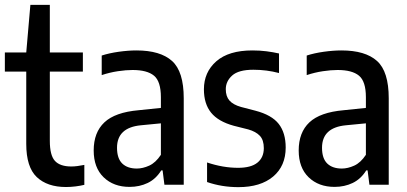

<svg xmlns="http://www.w3.org/2000/svg" viewBox="-20 -760 1674 790"><path d="M251.5 9.5Q174.5 9.5 131.2 -31.5Q88 -72.5 88 -168V-465.5H0V-544H88L105 -740H185V-544H321V-465.5H185V-180.5Q185 -121 206 -98Q227 -75 273.5 -75Q285.5 -75 299 -76.8Q312.5 -78.5 327 -81.5V0.5Q311 4.5 290.8 7Q270.5 9.5 251.5 9.5Z M513 9Q447.5 9 406.5 -30.5Q365.5 -70 365.5 -141Q365.5 -215 409.5 -256.5Q453.5 -298 550.5 -306.5L642 -316V-360Q642 -425 613.8 -448.5Q585.5 -472 525.5 -472Q498.5 -472 465 -467Q431.5 -462 398.5 -451V-531.5Q429.5 -541.5 468.5 -547Q507.5 -552.5 541.5 -552.5Q639.5 -552.5 687.8 -509.2Q736 -466 736 -355.5V0H656.5L649 -59H643.5Q621.5 -23.5 587.8 -7.2Q554 9 513 9ZM461.5 -152Q461.5 -108 483 -87.2Q504.5 -66.5 543 -66.5Q567.5 -66.5 594 -78.5Q620.5 -90.5 642 -123V-252.5L559.5 -244.5Q461.5 -235 461.5 -152Z M961 10Q892.5 10 832 -11V-91.5Q897.5 -69.5 959.5 -69.5Q1013 -69.5 1039.2 -90.8Q1065.5 -112 1065.5 -150.5Q1065.5 -184 1049.2 -201.2Q1033 -218.5 1001.5 -227.5L942 -242.5Q878 -260 848.5 -296.5Q819 -333 819 -392.5Q819 -463 870 -507.8Q921 -552.5 1018.5 -552.5Q1049.5 -552.5 1076.5 -549Q1103.5 -545.5 1128 -540V-459.5Q1077 -473 1022.5 -473Q961.5 -473 935.2 -449.2Q909 -425.5 909 -393Q909 -363.5 924.2 -346.2Q939.5 -329 971.5 -320L1031 -304.5Q1098 -287 1126.8 -250.2Q1155.5 -213.5 1155.5 -153Q1155.5 -77 1103.8 -33.5Q1052 10 961 10Z M1356.5 9Q1291 9 1250 -30.5Q1209 -70 1209 -141Q1209 -215 1253 -256.5Q1297 -298 1394 -306.5L1485.5 -316V-360Q1485.5 -425 1457.2 -448.5Q1429 -472 1369 -472Q1342 -472 1308.5 -467Q1275 -462 1242 -451V-531.5Q1273 -541.5 1312 -547Q1351 -552.5 1385 -552.5Q1483 -552.5 1531.2 -509.2Q1579.5 -466 1579.5 -355.5V0H1500L1492.5 -59H1487Q1465 -23.5 1431.2 -7.2Q1397.5 9 1356.5 9ZM1305 -152Q1305 -108 1326.5 -87.2Q1348 -66.5 1386.5 -66.5Q1411 -66.5 1437.5 -78.5Q1464 -90.5 1485.5 -123V-252.5L1403 -244.5Q1305 -235 1305 -152Z"/></svg>

Font: Encode Sans Cnd Md
Style: Regular
Weight: 500
Width: 3
Designer: Multiple Designers
Foundry: Impallari Type
Version: Version 3.002; ttfautohint (v1.8.3) -l 8 -r 50 -G 200 -x 14 